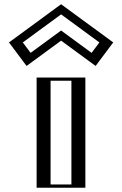

<svg xmlns="http://www.w3.org/2000/svg" viewBox="-20 -874 569 894"><path d="M175.5 -513H352.5V0H175.5ZM43.5 -678 111.5 -587 264.5 -699 417.5 -587 485.5 -678 264.5 -840ZM190.5 -498H337.5V-15H190.5ZM64.6 -674.9 264.5 -821.4 464.4 -674.9 414.4 -607.9 264.5 -717.6 114.6 -607.9ZM190.5 -498V-15H337.5V-498ZM64.6 -674.9 114.6 -607.9 264.5 -717.6 414.4 -607.9 464.4 -674.9 264.5 -821.4ZM175.5 -513V0H352.5V-513ZM43.5 -678 264.5 -840 485.5 -678 417.5 -587 264.5 -699 111.5 -587ZM215.5 -498H312.5V-15H215.5ZM86.2 -676.4 264.5 -807.1 442.8 -676.4 406.5 -627.9 264.5 -731.9 122.5 -627.9ZM150.5 -513V0H377.5V-513ZM21.8 -676.5 103.7 -567 264.5 -684.7 425.3 -567 507.2 -676.5 264.5 -854.3Z"/></svg>

Font: Hussar Outliner
Style: Regular
Weight: 700
Foundry: Cannot Into Space Fonts
Version: Version 0.92